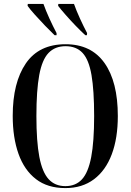

<svg xmlns="http://www.w3.org/2000/svg" viewBox="-20 -951 667 981"><path d="M314 10Q223 10 163.5 -36Q104 -82 74.5 -165Q45 -248 45 -359Q45 -529 112 -627Q179 -725 315 -725Q446 -725 514 -629Q582 -533 582 -358Q582 -245 551 -162.5Q520 -80 460 -35Q400 10 314 10ZM314 0Q367 0 399 -35Q431 -70 446 -148.5Q461 -227 461 -358Q461 -489 447.5 -567.5Q434 -646 402 -680.5Q370 -715 315 -715Q261 -715 228 -680.5Q195 -646 180.5 -567.5Q166 -489 166 -358Q166 -228 181 -149.5Q196 -71 228.5 -35.5Q261 0 314 0ZM259 -771Q238 -791 210.5 -819.5Q183 -848 158 -876Q133 -904 121 -921L122 -931H202Q214 -897 232.5 -856.5Q251 -816 269 -782V-771ZM416 -771Q394 -791 366.5 -819.5Q339 -848 314.5 -876Q290 -904 277 -921L278 -931H358Q370 -897 388.5 -856.5Q407 -816 425 -782L424 -771Z"/></svg>

Font: Noto Serif Display ExtraCondensed SemiBold
Style: Regular
Weight: 600
Width: 2
Designer: Monotype Design Team
Foundry: Monotype Imaging Inc.
Version: Version 2.009